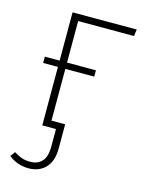

<svg xmlns="http://www.w3.org/2000/svg" viewBox="-110 -587 642 853"><g transform="rotate(15 210.5 -160.0)"><path d="M150 -489V-298H283V-269H150V-31H213V80Q213 139 183.5 169.5Q154 200 106 200Q54 200 14 168L30 146Q47 157 64.5 163.5Q82 170 106 170Q139 170 159 149Q179 128 179 80V0H116V-269H48V-298H116V-520H411L407 -489Z"/></g></svg>

Font: FiraGO UltraLight
Style: Regular
Weight: 200
Designer: bBox Type
Foundry: bBox Type GmbH
Version: Version 1.001